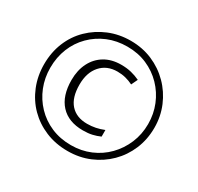

<svg xmlns="http://www.w3.org/2000/svg" viewBox="-155 -909 1141 1105"><g transform="rotate(30 416.0 -357.0)"><path d="M416 9Q336 9 269 -19Q202 -47 153 -96.5Q104 -146 77 -213Q50 -280 50 -357Q50 -436 77.5 -503Q105 -570 155.5 -619Q206 -668 272.5 -695.5Q339 -723 416 -723Q494 -723 560.5 -694.5Q627 -666 677 -615.5Q727 -565 755 -498.5Q783 -432 783 -357Q783 -279 755 -212.5Q727 -146 677 -96.5Q627 -47 560.5 -19Q494 9 416 9ZM416 -30Q485 -30 544 -55Q603 -80 647 -125Q691 -170 716 -229.5Q741 -289 741 -357Q741 -424 717 -483Q693 -542 649 -587.5Q605 -633 546 -658.5Q487 -684 416 -684Q346 -684 287 -659.5Q228 -635 183.5 -590.5Q139 -546 115 -486.5Q91 -427 91 -357Q91 -290 114.5 -231Q138 -172 181.5 -126.5Q225 -81 284.5 -55.5Q344 -30 416 -30ZM433 -138Q337 -138 284.5 -195Q232 -252 232 -357Q232 -422 257 -471.5Q282 -521 328 -548.5Q374 -576 437 -576Q474 -576 504.5 -568.5Q535 -561 562 -548L542 -506Q518 -518 492.5 -524.5Q467 -531 438 -531Q368 -531 326.5 -484Q285 -437 285 -357Q285 -271 324.5 -227Q364 -183 435 -183Q464 -183 491 -188.5Q518 -194 545 -205V-161Q520 -150 494 -144Q468 -138 433 -138Z"/></g></svg>

Font: Noto Sans Myanmar Light
Style: Regular
Weight: 300
Designer: Monotype Design Team
Foundry: Monotype Imaging Inc.
Version: Version 2.107; ttfautohint (v1.8.4.7-5d5b)